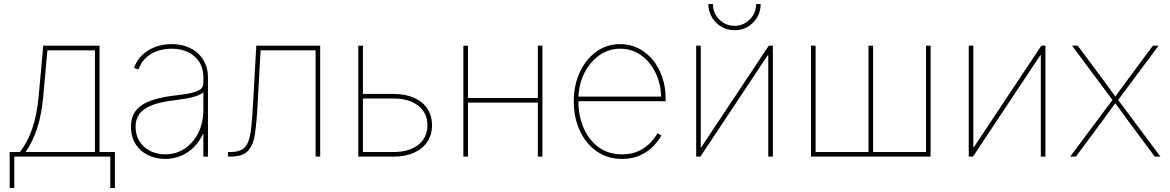

<svg xmlns="http://www.w3.org/2000/svg" viewBox="-20 -766 5723 939"><path d="M27.3 153.3V-22.5H77.1Q96.7 -47.4 111.6 -75.9Q126.5 -104.5 137.9 -137.9Q149.4 -171.4 157 -210Q164.6 -248.5 168.9 -293L191.4 -542.5H466.8V-22.5H542V153.3H519.5V0H49.8V153.3ZM105.5 -22.5H444.3V-520H211.9L191.4 -293Q183.1 -206.1 162.8 -141.8Q142.6 -77.6 105.5 -22.5Z M788.1 11.2Q743.2 11.2 704.8 -6.8Q666.5 -24.9 643.6 -60.3Q620.6 -95.7 620.6 -146Q620.6 -174.3 629.6 -198.7Q638.7 -223.1 661.4 -242.7Q684.1 -262.2 724.4 -276.1Q764.6 -290 827.1 -297.9Q866.2 -302.2 899.9 -308.1Q933.6 -314 954.1 -325.4Q974.6 -336.9 974.6 -357.9V-388.2Q974.6 -430.7 955.3 -461.9Q936 -493.2 901.1 -510.5Q866.2 -527.8 819.3 -527.8Q779.8 -527.8 746.8 -515.6Q713.9 -503.4 690.9 -480.7Q668 -458 657.2 -426.3L635.7 -434.1Q647.5 -469.7 674.1 -495.6Q700.7 -521.5 738 -535.9Q775.4 -550.3 819.3 -550.3Q860.4 -550.3 893.3 -538.1Q926.3 -525.9 949.5 -503.9Q972.7 -481.9 984.9 -452.4Q997.1 -422.9 997.1 -388.2V0H974.6V-109.9H972.2Q955.6 -73.7 928.2 -46.4Q900.9 -19 865.2 -3.9Q829.6 11.2 788.1 11.2ZM788.1 -11.2Q840.3 -11.2 882.3 -38.6Q924.3 -65.9 949.5 -115.7Q974.6 -165.5 974.6 -231.4V-314Q964.4 -306.2 950.4 -300.3Q936.5 -294.4 919.2 -290Q901.9 -285.6 880.6 -282.5Q859.4 -279.3 835 -275.9Q762.2 -267.6 720.2 -250.2Q678.2 -232.9 660.6 -207Q643.1 -181.2 643.1 -146Q643.1 -105.5 662.1 -75Q681.2 -44.4 714.4 -27.8Q747.6 -11.2 788.1 -11.2Z M1094.7 0V-22.5H1106.4Q1142.6 -22.5 1163.1 -34.2Q1183.6 -45.9 1194.1 -73.2Q1204.6 -100.6 1209.2 -147Q1213.9 -193.4 1217.8 -262.7L1233.4 -542.5H1545.9V0H1523.4V-520H1254.4L1240.2 -261.7Q1235.4 -170.4 1227.1 -112.5Q1218.8 -54.7 1192.1 -27.3Q1165.5 0 1106.4 0Z M1745.1 -306.6H1903.8Q1961.9 -306.6 2004.2 -288.1Q2046.4 -269.5 2069.6 -235.1Q2092.8 -200.7 2092.8 -153.3Q2092.8 -106.4 2069.6 -72Q2046.4 -37.6 2004.2 -18.8Q1961.9 0 1903.8 0H1732.4V-542.5H1754.9V-22.5H1903.8Q1981 -22.5 2025.6 -57.6Q2070.3 -92.8 2070.3 -153.3Q2070.3 -213.9 2025.6 -249Q1981 -284.2 1903.8 -284.2H1745.1Z M2621.1 -286.6V-264.2H2260.7V-286.6ZM2268.6 -542.5V0H2246.1V-542.5ZM2632.8 -542.5V0H2610.4V-542.5Z M3022 11.2Q2951.7 11.2 2898.4 -25.9Q2845.2 -63 2815.7 -126.7Q2786.1 -190.4 2786.1 -270Q2786.1 -349.6 2815.7 -413.1Q2845.2 -476.6 2896.5 -513.4Q2947.8 -550.3 3012.7 -550.3Q3060.5 -550.3 3101.1 -530.3Q3141.6 -510.3 3171.9 -473.9Q3202.1 -437.5 3218.8 -389.2Q3235.4 -340.8 3235.4 -283.2V-271H2797.9V-293.5H3222.7L3213.4 -284.2Q3213.4 -352.1 3187.3 -407.5Q3161.1 -462.9 3116 -495.4Q3070.8 -527.8 3012.7 -527.8Q2956.1 -527.8 2909.7 -494.6Q2863.3 -461.4 2835.9 -404.5Q2808.6 -347.7 2808.6 -275.4V-272.5Q2808.6 -200.7 2833.7 -141.6Q2858.9 -82.5 2906.7 -46.9Q2954.6 -11.2 3022 -11.2Q3072.3 -11.2 3106.9 -29.1Q3141.6 -46.9 3163.6 -71Q3185.5 -95.2 3195.3 -114.3L3214.4 -103Q3202.1 -79.6 3177.2 -53Q3152.3 -26.4 3113.8 -7.6Q3075.2 11.2 3022 11.2Z M3759.8 0H3737.3V-496.1H3734.9L3405.3 0H3384.8V-542.5H3407.2V-45.9H3409.7L3739.7 -542.5H3759.8ZM3572.3 -618.2Q3536.6 -618.2 3507.6 -635.5Q3478.5 -652.8 3461.4 -681.9Q3444.3 -710.9 3444.3 -746.1H3466.8Q3466.8 -701.7 3497.8 -670.7Q3528.8 -639.6 3572.3 -639.6Q3615.7 -639.6 3646.7 -670.7Q3677.7 -701.7 3677.7 -746.1H3700.2Q3700.2 -710.9 3683.1 -681.6Q3666 -652.3 3637.2 -635.3Q3608.4 -618.2 3572.3 -618.2Z M3946.3 -542.5H3968.8V-22.5H4227.5V-542.5H4250V-22.5H4508.8V-542.5H4531.2V0H3946.3Z M5092.8 0H5070.3V-496.1H5067.9L4738.3 0H4717.8V-542.5H4740.2V-45.9H4742.7L5072.8 -542.5H5092.8Z M5213.9 0 5426.8 -285.6V-269L5223.1 -542.5H5251L5364.7 -389.6Q5383.3 -364.3 5402.3 -338.6Q5421.4 -313 5439.9 -286.6H5429.2Q5448.2 -313 5467 -338.6Q5485.8 -364.3 5504.9 -389.6L5618.2 -542.5H5646L5442.4 -269V-285.6L5655.3 0H5627.4L5496.6 -176.3Q5479.5 -199.7 5462.9 -222.7Q5446.3 -245.6 5429.2 -268.6H5439.9Q5422.9 -245.6 5406.2 -222.7Q5389.6 -199.7 5372.6 -176.3L5241.7 0Z"/></svg>

Font: Inter 16pt Thin
Style: Regular
Weight: 250
Version: Version 4.001;git-66647c0bb